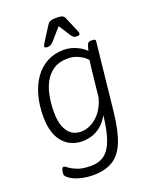

<svg xmlns="http://www.w3.org/2000/svg" viewBox="-168 -809 882 1112"><g transform="rotate(-20 273.0 -253.0)"><path d="M210 212Q177 212 148 206Q119 200 96.5 190Q74 180 61 168.5Q48 157 48 147Q48 132 52.5 119.5Q57 107 64 107Q71 107 86.5 119.5Q102 132 133.5 144.5Q165 157 216 157Q267 157 300 132Q333 107 353 52Q373 -3 383 -95Q362 -57 335.5 -35Q309 -13 279 -3.5Q249 6 219 6Q188 6 158.5 -5Q129 -16 105 -41Q81 -66 67 -107Q53 -148 53 -207Q53 -275 69 -333.5Q85 -392 116 -436Q147 -480 192.5 -504.5Q238 -529 296 -529Q321 -529 344 -522.5Q367 -516 389 -504Q411 -492 429 -474Q431 -483 434 -492.5Q437 -502 439 -508Q443 -518 448 -521.5Q453 -525 464 -525H472Q484 -525 488 -520.5Q492 -516 490 -507L446 -95Q434 18 407.5 85Q381 152 333 182Q285 212 210 212ZM231 -49Q259 -49 290 -63.5Q321 -78 348.5 -111Q376 -144 392 -199L410 -367Q412 -382 414 -395.5Q416 -409 417 -423Q405 -437 387 -448.5Q369 -460 347.5 -467Q326 -474 300 -474Q248 -474 213.5 -451.5Q179 -429 158.5 -392Q138 -355 129 -307.5Q120 -260 120 -210Q120 -153 134.5 -117.5Q149 -82 173.5 -65.5Q198 -49 231 -49ZM214 -576Q206 -576 201.5 -578Q197 -580 197 -585Q197 -589 200.5 -596Q204 -603 212 -615L261 -692Q267 -702 273 -707.5Q279 -713 290 -715.5Q301 -718 320 -718Q339 -718 349 -715.5Q359 -713 364.5 -707.5Q370 -702 373 -692L406 -615Q410 -606 412.5 -599Q415 -592 415 -588Q415 -582 410.5 -579Q406 -576 396 -576Q382 -576 375 -581.5Q368 -587 361 -598L316 -668L255 -598Q245 -587 236.5 -581.5Q228 -576 214 -576Z"/></g></svg>

Font: Asap Light
Style: Italic
Weight: 300
Italic angle: -6°
Designer: Pablo Cosgaya
Foundry: Omnibus-Type
Version: Version 3.001